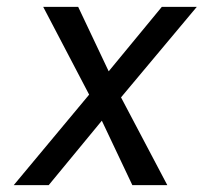

<svg xmlns="http://www.w3.org/2000/svg" viewBox="-20 -540 640 560"><path d="M20 0 240 -264 106 -520H208L297 -332L452 -520H554L333 -256L468 0H366L277 -188L122 0Z"/></svg>

Font: Iosevka Aile Oblique
Style: Regular
Weight: 400
Italic angle: -9°
Designer: Belleve Invis
Foundry: Belleve Invis
Version: Version 31.1.0; ttfautohint (v1.8.4)